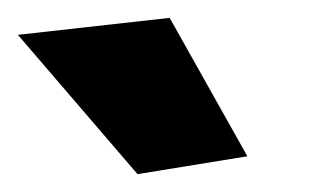

<svg xmlns="http://www.w3.org/2000/svg" viewBox="-27 -927 370 215"><path d="M-7 -888 163 -907 250 -752 127 -732Z"/></svg>

Font: Athiti
Style: Bold
Weight: 700
Designer: CadsonDemak Team
Foundry: CadsonDemak
Version: Version 1.033